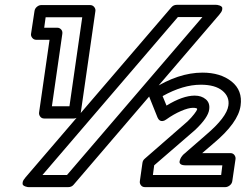

<svg xmlns="http://www.w3.org/2000/svg" viewBox="-20 -746 1013 791"><path d="M85 -15.1 686 -715.8Q694.8 -726.1 708 -726.1H870.1Q872.1 -726.1 875 -725.8Q877.9 -725.6 884.5 -723.4Q891.1 -721.2 894 -717.5Q897 -713.9 895.3 -705.6Q893.6 -697.3 883.8 -686L283.2 15.1Q274.9 24.9 261.2 24.9H99.1Q97.2 24.9 94 24.7Q90.8 24.4 84.5 22.2Q78.1 20 75 16.4Q71.8 12.7 73.5 4.4Q75.2 -3.9 85 -15.1ZM107.9 -606.9 122.1 -700.2Q123.5 -710.9 132.1 -718Q140.6 -725.1 149.9 -725.1H351.1Q361.8 -725.1 368.2 -717Q374.5 -709 373 -700.2L313 -283.2Q311.5 -272.5 302.5 -265.1Q293.5 -257.8 284.2 -257.8H162.1Q151.4 -257.8 145.5 -265.9Q139.6 -273.9 141.1 -283.2L184.1 -582H129.9Q119.1 -582 112.8 -590.1Q106.4 -598.1 107.9 -606.9ZM154.8 -24.9H255.9L814 -675.8H712.9ZM162.1 -631.8H215.8Q225.1 -631.8 231.7 -624.8Q238.3 -617.7 236.8 -606.9L193.8 -308.1H266.1L318.8 -674.8H168ZM556.2 0 566.9 -75.2Q568.4 -85.9 577.1 -92.8L752.9 -246.1Q769 -261.7 780 -276.1Q791 -290.5 792 -294.9V-295.4Q792.5 -297.4 792 -298.3Q791.5 -299.3 787.4 -300.5Q783.2 -301.8 774.9 -301.8Q756.3 -301.8 726.1 -288.8Q695.8 -275.9 665 -253.9Q662.1 -251.5 658.2 -249.8Q654.3 -248 648.7 -247.3Q643.1 -246.6 637.7 -250.2Q632.3 -253.9 628.9 -262.2L595.2 -346.2Q591.8 -355 595.5 -363.8Q599.1 -372.6 606.9 -377.9Q714.8 -446.8 814 -446.8Q888.2 -446.8 934.1 -410.2Q980 -373.5 971.2 -311Q961.9 -240.2 857.9 -153.8L813 -115.2H929.2Q939.9 -115.2 945.8 -107.2Q951.7 -99.1 950.2 -89.8L937 0Q935.5 10.7 926.5 17.8Q917.5 24.9 908.2 24.9H577.1Q566.4 24.9 560.5 17.1Q554.7 9.3 556.2 0ZM609.9 -24.9H891.1L896 -64.9H745.1Q731 -64.9 724.9 -69.3Q718.8 -73.7 719.7 -80.1Q720.7 -86.4 723.6 -92.8Q726.6 -99.1 730.5 -103.5L733.9 -107.9L828.1 -189.9Q914.1 -262.7 920.9 -311Q926.3 -347.7 896.2 -372.3Q866.2 -397 807.1 -397Q733.9 -397 649.9 -350.1L666 -311Q732.9 -352.1 782.2 -352.1Q810.1 -352.1 827.9 -336.9Q845.7 -321.8 841.8 -294.9Q837.9 -262.2 785.2 -211.9L784.2 -210.9L615.2 -64.9Z"/></svg>

Font: Trueno Bold Outline
Style: Italic
Weight: 700
Width: 6
Designer: Julieta Ulanovsky
Foundry: Julieta Ulanovsky
Version: Version 3.001b | FøM Fix